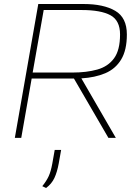

<svg xmlns="http://www.w3.org/2000/svg" viewBox="-20 -688 672 958"><path d="M54 0 171 -668H397Q497 -668 555 -634Q613 -600 613 -516Q613 -438 584.5 -391Q556 -344 505 -322.5Q454 -301 386 -297L558 0H521L349 -296H138L86 0ZM143 -326H341Q412 -326 465.5 -341Q519 -356 549 -397Q579 -438 579 -516Q579 -586 531 -612Q483 -638 387 -638H198ZM210 250 191 241Q212 215 223 191Q234 167 241 128L253 60H285L273 128Q265 171 251.5 200Q238 229 210 250Z"/></svg>

Font: Gantari Thin
Style: Italic
Weight: 100
Italic angle: -10°
Designer: Anugrah Pasau
Foundry: Lafontype
Version: Version 1.000; ttfautohint (v1.8.4.7-5d5b)